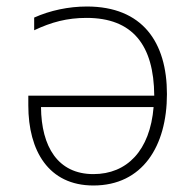

<svg xmlns="http://www.w3.org/2000/svg" viewBox="-20 -560 603 590"><path d="M247 -540C191 -540 134 -528 85 -506V-467C138 -492 186 -505 246 -505C387 -505 453 -422 454 -266H67V-236C67 -97 129 10 267 10C418 10 493 -111 493 -271C493 -430 418 -540 247 -540ZM106 -231H452C441 -97 370 -25 267 -25C158 -25 107 -109 106 -231Z"/></svg>

Font: Noto Sans Mono SemiCondensed ExtraLight
Style: Regular
Weight: 200
Width: 4
Designer: Monotype Design Team
Foundry: Monotype Imaging Inc.
Version: Version 2.014